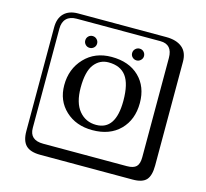

<svg xmlns="http://www.w3.org/2000/svg" viewBox="-131 -904 1362 1267"><g transform="rotate(15 550.0 -271.0)"><path d="M742.2 -594.2Q742.2 -578.1 730 -566.2Q717.8 -554.2 702.1 -554.2Q685.1 -554.2 673.1 -565.7Q661.1 -577.1 661.1 -594Q661.1 -610.8 673.1 -622.8Q685.1 -634.8 702.1 -634.8Q719.2 -634.8 730.7 -622.8Q742.2 -610.8 742.2 -594.2ZM340.8 -594.2Q340.8 -611.3 352.3 -623Q363.8 -634.8 380.9 -634.8Q397.9 -634.8 409.9 -622.8Q421.9 -610.8 421.9 -594Q421.9 -577.1 409.9 -565.7Q397.9 -554.2 380.9 -554.2Q363.8 -554.2 352.3 -566.2Q340.8 -578.1 340.8 -594.2ZM527.8 -494.1Q467.8 -494.1 429.9 -445.1Q392.1 -396 392.1 -286.1Q392.1 -182.1 437 -128.2Q481.9 -74.2 553.2 -74.2Q687 -74.2 687 -273.9Q687 -389.2 647.9 -441.7Q608.9 -494.1 527.8 -494.1ZM795.9 -288.1Q795.9 -174.3 726.6 -104.2Q657.2 -34.2 538.1 -34.2Q426.3 -34.2 354.7 -101.1Q283.2 -168 283.2 -273.9Q283.2 -384.8 354 -459.5Q424.8 -534.2 538.1 -534.2Q657.2 -534.2 726.6 -467Q795.9 -399.9 795.9 -288.1ZM249 -717.8Q204.1 -717.8 179.9 -693.8Q155.8 -669.9 155.8 -625V53.2Q155.8 136.2 249 136.2H820.8Q865.7 136.2 884.8 117.2Q903.8 98.1 903.8 53.2V-625Q903.8 -717.8 820.8 -717.8ZM1000 84Q1000 152.8 973.4 182.4Q946.8 211.9 880.9 211.9H249Q181.2 211.9 150.6 181.4Q120.1 150.9 120.1 84V-625Q120.1 -687 154.1 -720.5Q188 -753.9 249 -753.9H851.1Q920.9 -753.9 960.4 -721.9Q1000 -689.9 1000 -625Z"/></g></svg>

Font: Linux Biolinum Keyboard O
Style: Regular
Weight: 700
Designer: Philipp H. Poll
Foundry: Philipp H. Poll
Version: Version 0.6.1